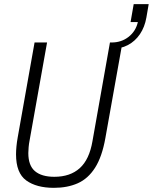

<svg xmlns="http://www.w3.org/2000/svg" viewBox="-20 -890 734 922"><path d="M239 12Q155 12 106 -23.5Q57 -59 57 -149Q57 -166 59 -187Q61 -208 65 -230L146 -686H206L122 -215Q119 -200 117.5 -183.5Q116 -167 116 -155Q116 -95 148 -68Q180 -41 241 -41Q317 -41 363 -82.5Q409 -124 424 -212L508 -686H568L486 -227Q470 -137 436.5 -84.5Q403 -32 353.5 -10Q304 12 239 12ZM511 -655 516 -686Q563 -686 597.5 -713Q632 -740 642 -784H607L622 -870H694L683 -806Q675 -760 652 -726Q629 -692 594 -673.5Q559 -655 511 -655Z"/></svg>

Font: Archivo Condensed ExtraLight
Style: Italic
Weight: 250
Width: 3
Italic angle: -10°
Designer: Hector Gatti
Foundry: Omnibus-Type
Version: Version 2.001